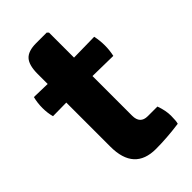

<svg xmlns="http://www.w3.org/2000/svg" viewBox="-209 -717 788 788"><g transform="rotate(-45 185.0 -322.5)"><path d="M352 -500Q358 -472 358 -444Q358 -416 352 -389L233 -391V-161Q233 -114 277 -114H333Q346 -78 346 -48Q346 -18 342 -5Q268 5 206 5Q80 5 80 -134V-390L2 -389Q-5 -414 -5 -443.5Q-5 -473 2 -500L80 -498V-556Q80 -607 99.5 -628.5Q119 -650 165 -650H226L233 -643V-498Z"/></g></svg>

Font: Signika
Style: Bold
Weight: 700
Designer: Anna Giedrys
Foundry: Anna Giedrys
Version: Version 1.001